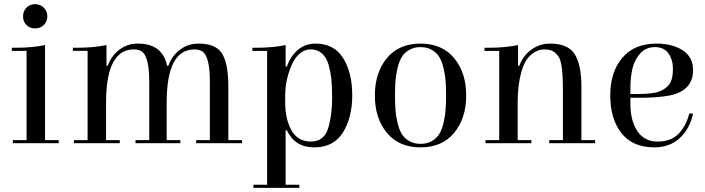

<svg xmlns="http://www.w3.org/2000/svg" viewBox="-20 -690 3397 925"><path d="M197 -15H263V0H42V-15H108V-445H37V-460H58Q136 -460 197 -473ZM107.5 -569.5Q91 -586 91 -611Q91 -636 107.5 -653Q124 -670 149 -670Q174 -670 191 -653Q208 -636 208 -611Q208 -586 191 -569.5Q174 -553 149 -553Q124 -553 107.5 -569.5Z M557 -15V0H336V-15H402V-445H331V-460H352Q431 -460 493 -473V-373H499Q516 -421 555 -450.5Q594 -480 644 -480Q763 -480 785 -373H791Q808 -421 847 -450.5Q886 -480 936 -480Q1022 -480 1051 -430Q1080 -380 1080 -275V-15H1146V0H925V-15H991V-298Q991 -412 958 -440Q942 -452 917 -452Q783 -452 783 -196V-15H849V0H633V-15H699V-298Q699 -412 666 -440Q650 -452 625 -452Q491 -452 491 -196V-15Z M1356 200H1422V215H1201V200H1267V-445H1196V-460H1217Q1295 -460 1356 -473V-369H1362Q1380 -420 1415.5 -450Q1451 -480 1500 -480Q1590 -480 1633.5 -409.5Q1677 -339 1677 -231Q1677 -123 1632 -51.5Q1587 20 1494 20Q1401 20 1362 -62H1356ZM1354 -231V-195Q1354 -117 1384 -62.5Q1414 -8 1478 -8Q1547 -8 1565 -86Q1580 -149 1580 -212Q1580 -275 1576.5 -308Q1573 -341 1563.5 -376.5Q1554 -412 1531.5 -432Q1509 -452 1477.5 -452Q1446 -452 1421.5 -429.5Q1397 -407 1383 -372Q1354 -301 1354 -231Z M2168 -50Q2110 20 2006 20Q1902 20 1844 -50Q1786 -120 1786 -230Q1786 -340 1844 -410Q1902 -480 2006 -480Q2110 -480 2168 -410Q2226 -340 2226 -230Q2226 -120 2168 -50ZM2127 -163Q2129 -192 2129 -230Q2129 -268 2127 -297Q2125 -326 2117.5 -359Q2110 -392 2097.5 -413.5Q2085 -435 2061.5 -449Q2038 -463 2006 -463Q1974 -463 1950.5 -449Q1927 -435 1914.5 -413.5Q1902 -392 1894.5 -359Q1887 -326 1885 -297Q1883 -268 1883 -230Q1883 -192 1885 -163Q1887 -134 1894.5 -101Q1902 -68 1914.5 -46.5Q1927 -25 1950.5 -11Q1974 3 2006 3Q2038 3 2061.5 -11Q2085 -25 2097.5 -46.5Q2110 -68 2117.5 -101Q2125 -134 2127 -163Z M2540 -15V0H2319V-15H2385V-445H2314V-460H2335Q2414 -460 2476 -473V-373H2482Q2499 -421 2539.5 -450.5Q2580 -480 2630 -480Q2717 -480 2749 -428.5Q2781 -377 2781 -275V-15H2847V0H2626V-15H2692V-261Q2692 -374 2675 -410Q2667 -426 2650.5 -439Q2634 -452 2602 -452Q2570 -452 2541.5 -429Q2513 -406 2499 -366Q2474 -295 2474 -196V-15Z M3143 -480Q3218 -480 3268.5 -448Q3319 -416 3319 -352Q3319 -253 3206 -230Q3149 -219 3064 -219H3017V-190Q3017 -109 3050.5 -58.5Q3084 -8 3148.5 -8Q3213 -8 3249.5 -46Q3286 -84 3301 -144L3319 -142Q3303 -69 3254.5 -24.5Q3206 20 3132 20Q3028 20 2974 -48.5Q2920 -117 2920 -230Q2920 -343 2978 -411.5Q3036 -480 3143 -480ZM3017 -237H3052Q3133 -237 3165.5 -253Q3198 -269 3210 -292.5Q3222 -316 3222 -359Q3222 -402 3200.5 -432.5Q3179 -463 3135 -463Q3091 -463 3063.5 -431.5Q3036 -400 3026.5 -358Q3017 -316 3017 -265Z"/></svg>

Font: Elsie
Style: Regular
Weight: 400
Designer: Alejandro Inler
Foundry: Alejandro Inler
Version: 1.002